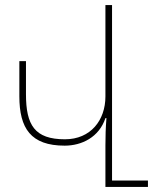

<svg xmlns="http://www.w3.org/2000/svg" viewBox="-20 -734 619 754"><path d="M561 -25H420V-714H394V-355C394 -262 336 -187 235 -187C116 -187 82 -243 82 -364V-494H56V-356C56 -230 101 -162 234 -162C301 -162 369 -195 394 -270H398C395 -233 394 -199 394 -163V0H561Z"/></svg>

Font: Noto Sans Armenian Condensed Thin
Style: Regular
Weight: 100
Width: 3
Designer: Monotype Design Team
Foundry: Monotype Imaging Inc.
Version: Version 2.008